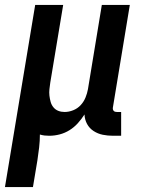

<svg xmlns="http://www.w3.org/2000/svg" viewBox="-53 -540 573 775"><path d="M-33 215 89 -520H202L150 -207Q148 -193 146.5 -180Q145 -167 146.5 -154Q148 -141 151.5 -128.5Q155 -116 163 -106.5Q171 -97 182.5 -92.5Q194 -88 208 -88Q225 -88 242.5 -95Q260 -102 272.5 -115.5Q285 -129 292 -146Q299 -163 302 -180L358 -520H471L403 -108Q402 -104 402.5 -100Q403 -96 405.5 -93Q408 -90 411.5 -89Q415 -88 419 -88H436V8H403Q382 8 362 4Q342 0 325 -11Q308 -22 298.5 -39.5Q289 -57 288 -78Q276 -59 261 -42.5Q246 -26 227.5 -14.5Q209 -3 188 2.5Q167 8 146 8Q136 8 127 7Q118 6 108 3Q108 29 105 55Q102 81 98 107L80 215Z"/></svg>

Font: Iosevka Curly
Style: Bold Italic
Weight: 700
Italic angle: -9°
Monospace: yes
Designer: Belleve Invis
Foundry: Belleve Invis
Version: Version 22.1.2; ttfautohint (v1.8.4)